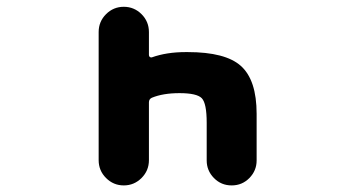

<svg xmlns="http://www.w3.org/2000/svg" viewBox="-20 -569 1040 571"><path d="M594.7 -91.8V-204.1Q594.7 -261.7 580.1 -276.9Q565.4 -292 513.7 -292Q464.8 -292 431.6 -278.3Q422.9 -274.4 422.9 -264.6V-92.8Q422.9 -61.5 400.9 -39.6Q378.9 -17.6 348.1 -17.6Q317.4 -17.6 295.4 -39.6Q273.4 -61.5 273.4 -92.8V-473.6Q273.4 -504.9 295.4 -526.9Q317.4 -548.8 348.1 -548.8Q378.9 -548.8 400.9 -526.9Q422.9 -504.9 422.9 -473.6V-405.3Q422.9 -401.4 425.8 -399.4Q428.7 -397.5 431.6 -398.4Q475.6 -414.1 532.2 -414.1Q535.2 -414.1 538.1 -414.1Q650.4 -414.1 696.3 -373Q743.2 -331.1 743.2 -230.5V-91.8Q743.2 -61.5 721.7 -39.6Q700.2 -17.6 668.9 -17.6Q637.7 -17.6 616.2 -39.6Q594.7 -61.5 594.7 -91.8Z"/></svg>

Font: Rounded-X Mgen+ 2m bold
Style: Bold
Weight: 700
Designer: [Source Han Sans]
Ryoko NISHIZUKA  (kana & ideographs); Paul D. Hunt (Latin, Greek & Cyrillic); Wenlong ZHANG  (bopomofo
Version: Version 1.059.20150602